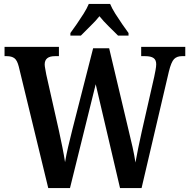

<svg xmlns="http://www.w3.org/2000/svg" viewBox="-20 -951 958 971"><path d="M75 -614Q67 -646 53 -656.5Q39 -667 14 -667H3V-714H278V-667H258Q206 -667 206 -625Q206 -617 209 -602Q212 -587 214 -574L278 -290Q287 -249 295.5 -206.5Q304 -164 309 -131Q315 -167 324.5 -208Q334 -249 346 -296L451 -707H532L629 -298Q641 -249 650.5 -206.5Q660 -164 665 -129Q671 -163 679 -202Q687 -241 697 -286L760 -563Q763 -577 766.5 -596Q770 -615 770 -626Q770 -648 756.5 -657.5Q743 -667 714 -667H694V-714H917V-667H900Q875 -667 860.5 -652.5Q846 -638 834 -589L696 0H587L464 -525L334 0H224ZM336 -784Q350 -803 368 -829Q386 -855 403 -882Q420 -909 429 -931H537Q546 -909 563 -882Q580 -855 598 -829Q616 -803 630 -784V-771H577Q558 -790 530 -817.5Q502 -845 483 -869Q463 -844 436 -818Q409 -792 389 -771H336Z"/></svg>

Font: Noto Serif Hebrew Condensed SemiBold
Style: Regular
Weight: 600
Width: 3
Designer: Monotype Design Team
Foundry: Monotype Imaging Inc.
Version: Version 2.004; ttfautohint (v1.8.4.7-5d5b)